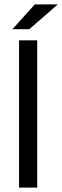

<svg xmlns="http://www.w3.org/2000/svg" viewBox="-20 -847 281 867"><path d="M148 -665V0H66V-665ZM137 -827H241L112 -715H36Z"/></svg>

Font: Blinker
Style: Regular
Weight: 400
Designer: Juergen Huber
Foundry: supertype
Version: Version 1.017;hotconv 1.0.117;makeotfexe 2.5.65602